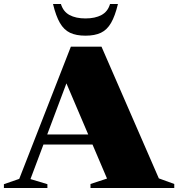

<svg xmlns="http://www.w3.org/2000/svg" viewBox="-34 -938 890 958"><path d="M159.5 -217V-267H509.5V-217ZM758.5 -48 835.5 -20V0H417.5V-20L500 -47L282.5 -557L317.5 -575.5L118 -44.5L202.5 -19V0H-14.5V-19L62 -45.5L319.5 -705H472.5ZM392.5 -846Q440.5 -846 472.2 -863Q504 -880 515 -918H554.5Q540 -858 520 -823.5Q500 -789 469.5 -774.5Q439 -760 392.5 -760Q346 -760 315.5 -774.5Q285 -789 265 -823.5Q245 -858 230.5 -918H270Q281.5 -880 313 -863Q344.5 -846 392.5 -846Z"/></svg>

Font: Newsreader 60pt ExtraBold
Style: Regular
Weight: 800
Designer: Hugues Gentile
Foundry: Production Type
Version: Version 1.003